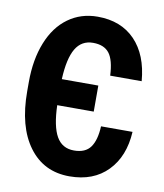

<svg xmlns="http://www.w3.org/2000/svg" viewBox="-82 -789 739 865"><g transform="rotate(10 287.5 -356.0)"><path d="M539.6 -236.8Q533.2 -123.5 468.3 -56.9Q403.3 9.8 293.9 9.8Q175.8 9.8 108.2 -81.8Q40.5 -173.3 40.5 -334.5V-377Q40.5 -480 71.8 -558.3Q103 -636.7 161.1 -678.7Q219.2 -720.7 295.4 -720.7Q402.8 -720.7 466.8 -654.3Q530.8 -587.9 540.5 -468.8H396.5Q393.1 -540.5 369.4 -570.8Q345.7 -601.1 295.4 -601.1Q242.7 -601.1 215.8 -555.7Q189 -510.3 184.6 -415.5H351.6V-296.4H184.6Q187.5 -200.2 213.6 -154.3Q239.7 -108.4 293.9 -108.4Q346.2 -108.4 369.4 -140.9Q392.6 -173.3 395.5 -236.8Z"/></g></svg>

Font: MAUL Condensed Bold
Style: Condensed Bold
Weight: 700
Designer: MAUL
Version: Version 1.0; 2020; ttfautohint (v1.8.3)